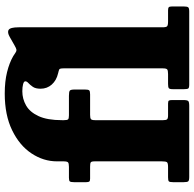

<svg xmlns="http://www.w3.org/2000/svg" viewBox="-24 -814 838 830"><g transform="rotate(-90 395.0 -399.0)"><path d="M290.5 -406.5Q290.5 -421.5 295.2 -425Q300 -428.5 313.5 -428.5H402Q416 -428.5 419.5 -432.5Q423 -436.5 423 -451V-494.5Q423 -512.5 418.2 -516.2Q413.5 -520 395.5 -520H311Q297 -520 293.8 -524Q290.5 -528 290.5 -542V-550Q290.5 -613.5 308 -651.2Q325.5 -689 354 -705.2Q382.5 -721.5 415.5 -721.5Q433.5 -721.5 446 -718.2Q458.5 -715 458.5 -708.5Q458.5 -702 450.5 -694.8Q442.5 -687.5 434.5 -675.8Q426.5 -664 426.5 -642.5Q426.5 -614.5 444.5 -594.2Q462.5 -574 492.5 -567Q505.5 -564 510 -561.8Q514.5 -559.5 514.5 -543V-114.5Q514.5 -99.5 510.2 -95.5Q506 -91.5 490 -91.5H447.5Q434 -91.5 429.2 -88.5Q424.5 -85.5 424.5 -71V-22.5Q424.5 -8.5 427.5 -4.2Q430.5 0 444 0H760.5Q774.5 0 778.2 -4.2Q782 -8.5 782 -22.5V-75Q782 -85 778.8 -88.2Q775.5 -91.5 765.5 -91.5H717Q700.5 -91.5 696.2 -95.8Q692 -100 692 -116V-737Q692 -773.5 681 -780.5Q670 -787.5 649.5 -775.5L613.5 -755Q601.5 -748 595.5 -747Q589.5 -746 584 -750Q578.5 -754 567 -761Q538.5 -777.5 498.2 -787.5Q458 -797.5 405.5 -797.5Q312.5 -797.5 246.8 -765.5Q181 -733.5 146.8 -681.8Q112.5 -630 112.5 -572V-544Q112.5 -528 108.2 -524Q104 -520 88.5 -520H41.5Q28.5 -520 25.5 -515.8Q22.5 -511.5 22.5 -498V-445.5Q22.5 -435.5 25.2 -432Q28 -428.5 38 -428.5H89Q103.5 -428.5 108 -425.8Q112.5 -423 112.5 -408.5V-118.5Q112.5 -101.5 109 -96.5Q105.5 -91.5 88 -91.5H43.5Q29.5 -91.5 26 -88Q22.5 -84.5 22.5 -70V-23.5Q22.5 -8.5 26.2 -4.2Q30 0 45 0H352Q369 0 373.2 -4.2Q377.5 -8.5 377.5 -26V-73.5Q377.5 -84 375.2 -87.8Q373 -91.5 362.5 -91.5H311Q297.5 -91.5 294 -96Q290.5 -100.5 290.5 -113Z"/></g></svg>

Font: Besley ExtraBold
Style: Regular
Weight: 800
Designer: Owen Earl
Foundry: indestructible type*
Version: Version 2.001